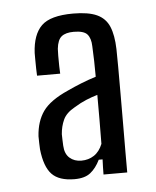

<svg xmlns="http://www.w3.org/2000/svg" viewBox="-40 -842 406 500"><g transform="rotate(-5 163.0 -592.0)"><path d="M135.5 -377Q95 -377 76.2 -396.8Q57.5 -416.5 52.5 -462Q52 -471 51.8 -478.8Q51.5 -486.5 51.5 -496.5Q54 -535.5 72.5 -561.5Q91 -587.5 138.5 -608.5Q155.5 -616.5 174.2 -624Q193 -631.5 213.5 -638Q213.5 -659 213 -679.2Q212.5 -699.5 211.5 -718Q211 -738.5 202 -749Q193 -759.5 166.5 -759.5Q145.5 -759.5 134.8 -751Q124 -742.5 121.5 -719Q121 -714 121 -700.8Q121 -687.5 121.2 -674Q121.5 -660.5 122 -654H61.5Q61 -660 60.8 -672.8Q60.5 -685.5 60.5 -697.8Q60.5 -710 60.5 -713.5Q63 -761.5 86.2 -784.2Q109.5 -807 169 -807Q208.5 -807 231 -796.8Q253.5 -786.5 263 -764Q272.5 -741.5 273.5 -705Q274 -689.5 274 -658.2Q274 -627 274 -587.8Q274 -548.5 273.8 -508.8Q273.5 -469 273.5 -435.2Q273.5 -401.5 273.5 -382.5H211.5Q211.5 -392 211.8 -402Q212 -412 212.5 -422H202.5Q192 -400.5 177.2 -388.8Q162.5 -377 135.5 -377ZM157.5 -423.5Q176 -423.5 190.5 -433Q205 -442.5 213 -462.5Q213.5 -494.5 213.5 -526.8Q213.5 -559 213.5 -590.5Q199.5 -586.5 184.2 -580.2Q169 -574 152 -563.5Q129.5 -551 121.8 -534Q114 -517 112.5 -496.5Q112.5 -493.5 112.8 -483Q113 -472.5 113.5 -466.5Q114.5 -445 126.8 -434.2Q139 -423.5 157.5 -423.5Z"/></g></svg>

Font: Big Shoulders Display Thin Medium
Style: Regular
Weight: 500
Version: Version 2.002